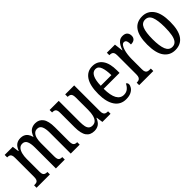

<svg xmlns="http://www.w3.org/2000/svg" viewBox="148 -1392 2248 2248"><g transform="rotate(-45 1271.5 -268.0)"><path d="M20 0V-41H32Q50 -41 63 -46Q76 -51 83 -66.5Q90 -82 90 -113V-426Q90 -456 82.5 -471Q75 -486 61.5 -490.5Q48 -495 30 -495H28V-536H162L173 -454H178Q198 -505 227 -525.5Q256 -546 299 -546Q325 -546 347.5 -537Q370 -528 387 -506.5Q404 -485 414 -448H417Q437 -504 468.5 -525Q500 -546 542 -546Q604 -546 638.5 -499Q673 -452 673 -349V-113Q673 -82 680.5 -66.5Q688 -51 701 -46Q714 -41 732 -41H734V0H586V-347Q586 -412 569.5 -448Q553 -484 512 -484Q480 -484 461 -463Q442 -442 434 -408.5Q426 -375 426 -335V-113Q426 -82 433 -66.5Q440 -51 453.5 -46Q467 -41 484 -41H487V0H340V-347Q340 -412 323.5 -448Q307 -484 266 -484Q234 -484 214.5 -461Q195 -438 186 -401Q177 -364 177 -321V-108Q177 -78 185 -64Q193 -50 207.5 -45.5Q222 -41 239 -41H241V0Z M970 10Q903 10 869.5 -36.5Q836 -83 836 -186V-428Q836 -457 828.5 -471.5Q821 -486 807.5 -490.5Q794 -495 776 -495H772V-536H923V-188Q923 -143 929.5 -112.5Q936 -82 953 -66.5Q970 -51 1000 -51Q1033 -51 1053 -71.5Q1073 -92 1082.5 -129Q1092 -166 1092 -215V-422Q1092 -454 1084.5 -469.5Q1077 -485 1063.5 -490Q1050 -495 1033 -495H1030V-536H1179V-109Q1179 -79 1187.5 -64.5Q1196 -50 1210 -45.5Q1224 -41 1241 -41H1245V0H1110L1098 -82H1094Q1072 -29 1041.5 -9.5Q1011 10 970 10Z M1496 10Q1405 10 1356 -62Q1307 -134 1307 -264Q1307 -405 1354.5 -475.5Q1402 -546 1488 -546Q1568 -546 1613 -484.5Q1658 -423 1658 -304V-264H1395Q1396 -152 1426.5 -98.5Q1457 -45 1514 -45Q1555 -45 1582 -68.5Q1609 -92 1623 -124Q1631 -120 1637 -112.5Q1643 -105 1643 -91Q1643 -71 1627.5 -47Q1612 -23 1579.5 -6.5Q1547 10 1496 10ZM1572 -313Q1571 -395 1552.5 -445.5Q1534 -496 1490 -496Q1445 -496 1421.5 -448.5Q1398 -401 1396 -313Z M1719 0V-41H1722Q1740 -41 1754 -46Q1768 -51 1776.5 -66.5Q1785 -82 1785 -113V-427Q1785 -457 1777 -471.5Q1769 -486 1755 -490.5Q1741 -495 1723 -495H1720V-536H1854L1867 -428H1870Q1881 -460 1896 -487Q1911 -514 1933.5 -530Q1956 -546 1988 -546Q2028 -546 2047.5 -525.5Q2067 -505 2067 -471Q2067 -441 2048 -423Q2029 -405 1988 -405Q1988 -433 1984 -450Q1980 -467 1971.5 -475Q1963 -483 1947 -483Q1929 -483 1915 -464Q1901 -445 1891.5 -414.5Q1882 -384 1877.5 -347.5Q1873 -311 1873 -276V-108Q1873 -79 1881 -64.5Q1889 -50 1903 -45.5Q1917 -41 1934 -41H1953V0Z M2310 10Q2222 10 2171.5 -59Q2121 -128 2121 -269Q2121 -409 2169.5 -477.5Q2218 -546 2313 -546Q2400 -546 2450.5 -477.5Q2501 -409 2501 -269Q2501 -128 2452.5 -59Q2404 10 2310 10ZM2312 -41Q2349 -41 2371 -67Q2393 -93 2402.5 -143.5Q2412 -194 2412 -269Q2412 -381 2389.5 -437.5Q2367 -494 2311 -494Q2256 -494 2233 -437.5Q2210 -381 2210 -269Q2210 -157 2233.5 -99Q2257 -41 2312 -41Z"/></g></svg>

Font: Noto Serif Khmer ExtraCondensed
Style: Regular
Weight: 400
Width: 2
Designer: Danh Hong and the Monotype Design Team
Foundry: Monotype Imaging Inc.
Version: Version 2.004